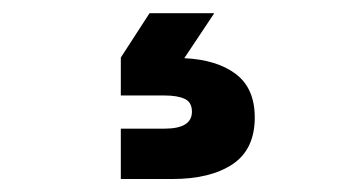

<svg xmlns="http://www.w3.org/2000/svg" viewBox="-20 -50 540 294"><path d="M209 -29.8H308.1L262.2 39.1Q312.5 41.5 341.3 63.5Q370.1 85.4 370.1 129.9Q370.1 178.7 336.2 201.4Q302.2 224.1 244.1 224.1H165V147H231.9Q273.9 147 273.9 121.1Q273.9 106.4 262.7 101.3Q251.5 96.2 231.9 96.2H165V38.1Z"/></svg>

Font: TASA Explorer
Style: Bold
Weight: 700
Designer: Weizhong Zhang
Foundry: Local Remote
Version: Version 1.000;Glyphs 3.1.2 (3151)